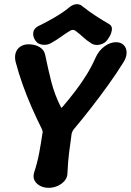

<svg xmlns="http://www.w3.org/2000/svg" viewBox="-20 -889 626 919"><path d="M213 10Q191 10 173 1Q155 -8 146 -24Q137 -40 143 -62Q159 -111 167.5 -156.5Q176 -202 183 -250Q185 -256 184 -260.5Q183 -265 181 -270Q156 -320 132 -374.5Q108 -429 88.5 -484Q69 -539 55 -592Q49 -616 55 -635.5Q61 -655 77.5 -666Q94 -677 117 -677Q148 -677 170.5 -663Q193 -649 197 -623Q210 -559 225.5 -498Q241 -437 271 -377Q274 -370 279 -377Q313 -417 341.5 -454.5Q370 -492 394 -530.5Q418 -569 437 -612Q452 -646 479.5 -666.5Q507 -687 535 -687Q559 -687 572.5 -673Q586 -659 586 -637Q586 -615 571 -591Q538 -538 498.5 -483Q459 -428 417 -374Q375 -320 333 -270Q329 -265 327 -260.5Q325 -256 323 -250Q316 -202 310.5 -156.5Q305 -111 303 -62Q303 -40 289.5 -24Q276 -8 255.5 1Q235 10 213 10ZM502 -774Q519 -764 515 -742.5Q511 -721 497 -703L496 -701Q486 -686 470.5 -679.5Q455 -673 440.5 -674Q426 -675 416 -682Q393 -697 377 -712Q361 -727 342 -741Q330 -751 314 -741Q291 -727 270.5 -712Q250 -697 223 -682Q205 -672 183 -675Q161 -678 151 -693L150 -694Q137 -712 139 -732Q141 -752 163 -764Q186 -775 214.5 -790.5Q243 -806 269.5 -823Q296 -840 313 -855Q331 -869 348 -869Q365 -869 377 -857Q406 -834 439 -812.5Q472 -791 502 -774Z"/></svg>

Font: Winky Sans SemiBold
Style: Italic
Weight: 600
Italic angle: -8.97852°
Designer: Simon Atzbach
Foundry: typofactur
Version: Version 1.205